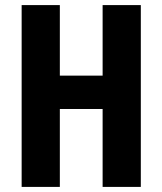

<svg xmlns="http://www.w3.org/2000/svg" viewBox="-20 -734 638 754"><path d="M533 0V-714H383V-437H215V-714H65V0H215V-306H383V0Z"/></svg>

Font: Noto Sans Sinhala UI ExtraCondensed ExtraBold
Style: Regular
Weight: 800
Width: 2
Designer: Jelle Bosma - Monotype Design Team
Foundry: Monotype Imaging Inc.
Version: Version 2.006